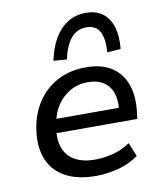

<svg xmlns="http://www.w3.org/2000/svg" viewBox="-85 -830 776 909"><g transform="rotate(-10 302.5 -375.5)"><path d="M304 9Q216 9 158 -22.5Q100 -54 75.5 -112.5Q51 -171 62 -252Q72 -326 108.5 -383Q145 -440 205 -473Q265 -506 345 -506Q421 -506 469.5 -473.5Q518 -441 537 -383Q556 -325 545 -246L542 -223H134L144 -290H485L463 -268Q471 -320 459.5 -357Q448 -394 418 -414.5Q388 -435 341 -435Q294 -435 256 -413.5Q218 -392 193.5 -355Q169 -318 161 -271L157 -250Q148 -192 163 -151.5Q178 -111 216.5 -89.5Q255 -68 312 -68Q353 -68 397.5 -79Q442 -90 482 -117L509 -51Q466 -19 410.5 -5Q355 9 304 9ZM263 -558 199 -563Q211 -623 236.5 -667Q262 -711 300.5 -735.5Q339 -760 389 -760Q439 -760 470.5 -735.5Q502 -711 515 -667Q528 -623 522 -563L457 -558Q462 -621 444 -656.5Q426 -692 379 -692Q333 -692 304.5 -656.5Q276 -621 263 -558Z"/></g></svg>

Font: Nunito Sans 7pt Medium
Style: Italic
Weight: 500
Italic angle: -9°
Designer: Vernon Adams
Foundry: Vernon Adams
Version: Version 3.101;gftools[0.9.27]